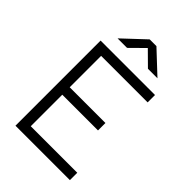

<svg xmlns="http://www.w3.org/2000/svg" viewBox="-260 -1002 1106 1106"><g transform="rotate(45 293.0 -449.0)"><path d="M85.9 0H529.3V-60.1H150.4V-316.9H441.4V-377.4H150.4V-633.3H529.3V-693.4H85.9ZM146 -771.5H223.6L308.6 -855.5L393.6 -771.5H471.2L335.9 -898.4H281.2Z"/></g></svg>

Font: Cascadia Mono Light
Style: Regular
Weight: 300
Monospace: yes
Designer: Aaron Bell
Foundry: Saja Typeworks
Version: Version 2404.023